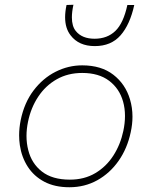

<svg xmlns="http://www.w3.org/2000/svg" viewBox="-20 -779 637 808"><path d="M272 9Q210.5 9 166.5 -14.2Q122.5 -37.5 96.8 -77.5Q71 -117.5 63.5 -168Q60.5 -188.5 60.5 -209.5Q60.5 -240.5 67 -273Q82 -346.5 121.2 -398.2Q160.5 -450 214 -477Q267.5 -504 326 -504Q406 -504 457 -464.5Q508 -425 527 -361Q537.5 -326 537.5 -288Q537.5 -256 530 -222Q515.5 -154 479 -102Q442.5 -50 389.5 -20.5Q336.5 9 272 9ZM274 -23Q335 -23 381.2 -50.5Q427.5 -78 457.2 -124.5Q487 -171 499 -228Q506 -261 506 -291Q506 -323 498 -351.5Q482.5 -406.5 439 -439.2Q395.5 -472 326 -472Q265.5 -472 218.5 -445.2Q171.5 -418.5 140.8 -372Q110 -325.5 98 -267Q91.5 -236 91.5 -207Q91.5 -175.5 99 -147Q113 -91 156.5 -57Q200 -23 274 -23ZM379 -585Q311.5 -585 277 -630.5Q254 -660 254 -706.5Q254 -730 260 -758L289 -759Q282.5 -729 282.5 -706Q282.5 -668.5 299 -648.5Q325 -616 378 -616Q431.5 -616 465.5 -648.8Q499.5 -681.5 516 -758H545Q527 -675.5 487.2 -630.2Q447.5 -585 379 -585Z"/></svg>

Font: Heraclito Thin
Style: Italic
Weight: 100
Italic angle: -12°
Designer: Kostas Bartsokas (font) & Cristiano Sobral (main changes)
Foundry: Kostas Bartsokas (font) & Cristiano Sobral (main changes)
Version: Version 1.00;July 8, 2020;FontCreator 13.0.0.2655 64-bit